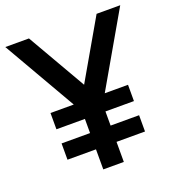

<svg xmlns="http://www.w3.org/2000/svg" viewBox="-131 -825 855 931"><g transform="rotate(-20 296.5 -360.0)"><path d="M471 -720H593L376.5 -344.5H496.5V-260.5H349.5V-187.5H496.5V-103.5H349.5V0H243.5V-103.5H96.5V-187.5H243.5V-260.5H96.5V-344.5H216.5L0 -720H122L296.5 -417.5Z"/></g></svg>

Font: Hauora SemiBold
Style: Regular
Weight: 600
Designer: Wayne Shih
Foundry: WCYS
Version: Version 1.001